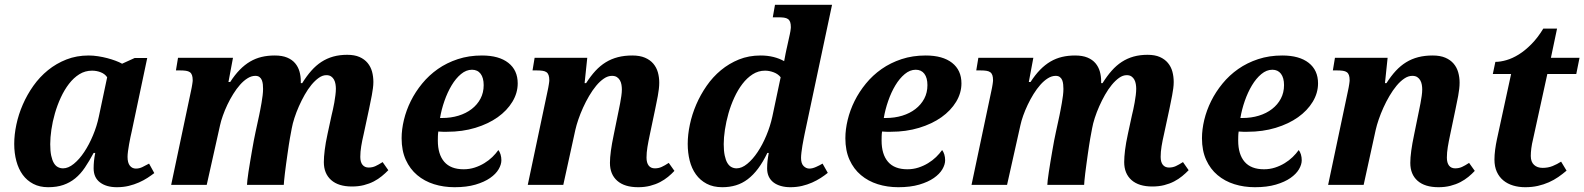

<svg xmlns="http://www.w3.org/2000/svg" viewBox="-20 -780 6684 810"><path d="M473.1 9.8Q428.7 9.8 401.9 -10.5Q375 -30.8 375 -69.8Q375 -85.4 376.5 -100.3Q377.9 -115.2 381.8 -134.8H375Q356.4 -100.1 338.1 -73Q319.8 -45.9 297.4 -27.6Q274.9 -9.3 247.3 0.2Q219.7 9.8 183.1 9.8Q147.5 9.8 120.6 -4.2Q93.8 -18.1 75.9 -42.5Q58.1 -66.9 49.1 -100.3Q40 -133.8 40 -172.9Q40 -211.9 49.1 -254.6Q58.1 -297.4 76.2 -338.9Q94.2 -380.4 120.8 -418Q147.5 -455.6 182.4 -483.9Q217.3 -512.2 260.3 -529.1Q303.2 -545.9 354 -545.9Q373.5 -545.9 393.8 -542.7Q414.1 -539.6 432.6 -534.7Q451.2 -529.8 467.5 -523.7Q483.9 -517.6 495.1 -511.2L547.9 -535.2H601.1L535.2 -223.1Q533.2 -214.8 530.3 -201.2Q527.3 -187.5 524.7 -172.1Q522 -156.7 520 -142.3Q518.1 -127.9 518.1 -118.2Q518.1 -93.3 527.8 -81.1Q537.6 -68.8 553.2 -68.8Q567.4 -68.8 580.3 -75Q593.3 -81.1 608.9 -89.8L630.9 -49.8Q618.2 -40 602.1 -29.5Q585.9 -19 566.2 -10.3Q546.4 -1.5 523.2 4.2Q500 9.8 473.1 9.8ZM191.9 -171.9Q191.9 -143.1 196 -123.5Q200.2 -104 207.3 -92Q214.4 -80.1 224.4 -75Q234.4 -69.8 246.1 -69.8Q268.1 -69.8 291.5 -88.9Q314.9 -107.9 335.4 -138.9Q356 -169.9 372.3 -209Q388.7 -248 397 -288.1L432.1 -454.1Q422.4 -468.3 405 -475.1Q387.7 -481.9 368.2 -481.9Q338.9 -481.9 314.7 -466.8Q290.5 -451.7 271 -426.3Q251.5 -400.9 236.6 -368.7Q221.7 -336.4 211.7 -301.8Q201.7 -267.1 196.8 -233.4Q191.9 -199.7 191.9 -171.9Z M1464.8 6.8Q1407.7 6.8 1377 -20.5Q1346.2 -47.9 1346.2 -96.2Q1346.2 -117.2 1349.9 -147Q1353.5 -176.8 1361.8 -214.8L1378.9 -293.9Q1381.3 -303.7 1384.5 -317.9Q1387.7 -332 1390.4 -347.4Q1393.1 -362.8 1395 -378.2Q1397 -393.6 1397 -405.8Q1397 -415 1395.3 -425.3Q1393.6 -435.5 1389.2 -443.8Q1384.8 -452.1 1377 -457.5Q1369.1 -462.9 1356.9 -462.9Q1340.8 -462.9 1325 -451.7Q1309.1 -440.4 1293.9 -422.1Q1278.8 -403.8 1265.4 -380.1Q1252 -356.4 1241 -331.5Q1230 -306.6 1222.2 -282.5Q1214.4 -258.3 1210.9 -238.8L1203.1 -196.8Q1201.2 -186.5 1198.5 -168.7Q1195.8 -150.9 1192.9 -130.4Q1189.9 -109.9 1187 -88.4Q1184.1 -66.9 1181.9 -48.6Q1179.7 -30.3 1178.5 -17.1Q1177.2 -3.9 1177.2 0H1022Q1022 -5.9 1023.7 -20.5Q1025.4 -35.2 1028.3 -54.9Q1031.2 -74.7 1035.2 -97.7Q1039.1 -120.6 1043 -143.6Q1046.9 -166.5 1050.8 -187.3Q1054.7 -208 1058.1 -223.1L1073.2 -293Q1075.2 -302.2 1077.9 -316.4Q1080.6 -330.6 1083.3 -345.9Q1085.9 -361.3 1087.9 -377Q1089.8 -392.6 1089.8 -404.8Q1089.8 -414.1 1088.9 -423.8Q1087.9 -433.6 1084.7 -441.7Q1081.5 -449.7 1075 -454.8Q1068.4 -460 1057.1 -460Q1040.5 -460 1024.2 -449.7Q1007.8 -439.5 992.7 -422.4Q977.5 -405.3 963.9 -383.3Q950.2 -361.3 939.2 -338.1Q928.2 -314.9 920.2 -292.2Q912.1 -269.5 908.2 -251L852.1 0H702.1L786.1 -397.9Q787.6 -404.3 788.8 -411.1Q790 -418 791 -424.1Q792 -430.2 792.5 -434.6Q793 -439 793 -440.9Q793 -454.6 790 -462.9Q787.1 -471.2 780.8 -475.6Q774.4 -480 764.4 -481.4Q754.4 -482.9 740.2 -482.9H722.2L731 -536.1H962.9L943.8 -434.1H951.2Q970.7 -464.4 991.5 -485.6Q1012.2 -506.8 1035.2 -520.3Q1058.1 -533.7 1083.7 -539.8Q1109.4 -545.9 1139.2 -545.9Q1170.4 -545.9 1191.4 -537.1Q1212.4 -528.3 1225.1 -513.2Q1237.8 -498 1243.4 -478.5Q1249 -459 1249 -437V-429.2H1254.9Q1273.4 -459 1293.2 -481.4Q1313 -503.9 1335.9 -518.8Q1358.9 -533.7 1385.7 -541.3Q1412.6 -548.8 1444.8 -548.8Q1475.6 -548.8 1496.6 -539.6Q1517.6 -530.3 1530.8 -514.4Q1543.9 -498.5 1549.6 -477.8Q1555.2 -457 1555.2 -434.1Q1555.2 -421.4 1553.2 -407Q1551.3 -392.6 1548.6 -377.9Q1545.9 -363.3 1542.7 -348.6Q1539.6 -334 1537.1 -320.8L1514.2 -213.9Q1507.8 -187 1503.9 -163.1Q1500 -139.2 1500 -118.2Q1500 -96.2 1509.3 -84.7Q1518.6 -73.2 1535.2 -73.2Q1550.8 -73.2 1563.7 -79.1Q1576.7 -85 1594.2 -96.2L1618.2 -62Q1606 -49.3 1590.8 -36.9Q1575.7 -24.4 1556.9 -14.6Q1538.1 -4.9 1515.1 1Q1492.2 6.8 1464.8 6.8Z M1936 -65.9Q1960.4 -65.9 1982.4 -73Q2004.4 -80.1 2023.2 -91.6Q2042 -103 2056.9 -117.4Q2071.8 -131.8 2082.5 -147Q2088.4 -139.6 2091.8 -128.2Q2095.2 -116.7 2095.2 -104Q2095.2 -85.9 2083.5 -65.9Q2071.8 -45.9 2047.6 -29.1Q2023.4 -12.2 1986.1 -1.2Q1948.7 9.8 1897.5 9.8Q1851.6 9.8 1811 -2.9Q1770.5 -15.6 1740 -41.3Q1709.5 -66.9 1691.9 -105.7Q1674.3 -144.5 1674.3 -196.8Q1674.3 -233.9 1684.1 -274.4Q1693.8 -314.9 1713.1 -353.8Q1732.4 -392.6 1761 -427.5Q1789.6 -462.4 1827.1 -488.8Q1864.7 -515.1 1911.4 -530.5Q1958 -545.9 2013.2 -545.9Q2085 -545.9 2124.5 -514.9Q2164.1 -483.9 2164.1 -428.2Q2164.1 -387.7 2141.6 -350.6Q2119.1 -313.5 2079.6 -285.4Q2040 -257.3 1985.4 -240.7Q1930.7 -224.1 1866.2 -224.1Q1857.9 -224.1 1848.1 -224.1Q1838.4 -224.1 1829.1 -225.1Q1827.6 -215.3 1827.4 -205.3Q1827.1 -195.3 1827.1 -187Q1827.1 -128.9 1854.2 -97.4Q1881.3 -65.9 1936 -65.9ZM1971.2 -485.8Q1946.8 -485.8 1924.8 -467.5Q1902.8 -449.2 1885.3 -419.9Q1867.7 -390.6 1855 -354.2Q1842.3 -317.9 1836.4 -282.2H1845.2Q1882.3 -282.2 1914.3 -292Q1946.3 -301.8 1970 -320.1Q1993.7 -338.4 2007.1 -363.8Q2020.5 -389.2 2020.5 -420.9Q2020.5 -451.7 2007.6 -468.8Q1994.6 -485.8 1971.2 -485.8Z M2553.2 -92.8Q2553.2 -135.7 2569.3 -211.9L2585.4 -291Q2587.4 -300.8 2590.3 -314.9Q2593.3 -329.1 2596.2 -344.5Q2599.1 -359.9 2601.3 -375.2Q2603.5 -390.6 2603.5 -402.8Q2603.5 -412.1 2601.8 -422.4Q2600.1 -432.6 2595.5 -440.9Q2590.8 -449.2 2582.8 -454.6Q2574.7 -460 2561.5 -460Q2544.4 -460 2527.6 -448.5Q2510.7 -437 2495.1 -418.2Q2479.5 -399.4 2465.3 -375.2Q2451.2 -351.1 2439.7 -325.7Q2428.2 -300.3 2419.9 -275.9Q2411.6 -251.5 2407.2 -231.9L2356.4 0H2206.5L2290.5 -397.9Q2292 -404.3 2293.2 -411.1Q2294.4 -418 2295.4 -424.1Q2296.4 -430.2 2296.9 -434.6Q2297.4 -439 2297.4 -440.9Q2297.4 -454.6 2294.4 -462.9Q2291.5 -471.2 2285.2 -475.6Q2278.8 -480 2268.8 -481.4Q2258.8 -482.9 2244.6 -482.9H2226.6L2235.4 -536.1H2457.5L2446.3 -429.2H2452.6Q2471.7 -459 2491.9 -481Q2512.2 -502.9 2535.6 -517.3Q2559.1 -531.7 2586.7 -538.8Q2614.3 -545.9 2647.5 -545.9Q2679.2 -545.9 2700.9 -536.6Q2722.7 -527.3 2736.1 -511.5Q2749.5 -495.6 2755.4 -474.9Q2761.2 -454.1 2761.2 -431.2Q2761.2 -418.5 2759.5 -404.1Q2757.8 -389.6 2755.1 -375Q2752.4 -360.4 2749.3 -345.7Q2746.1 -331.1 2743.7 -317.9L2721.2 -210.9Q2715.3 -183.6 2711.4 -159.9Q2707.5 -136.2 2707.5 -115.2Q2707.5 -93.3 2716.6 -81.5Q2725.6 -69.8 2742.7 -69.8Q2758.3 -69.8 2771.2 -75.7Q2784.2 -81.5 2801.3 -92.8L2825.2 -59.1Q2813.5 -46.4 2798.3 -33.9Q2783.2 -21.5 2764.4 -11.7Q2745.6 -2 2722.7 3.9Q2699.7 9.8 2672.4 9.8Q2614.7 9.8 2584 -17.3Q2553.2 -44.4 2553.2 -92.8Z M3033.2 -171.9Q3033.2 -143.6 3037.4 -124Q3041.5 -104.5 3048.6 -92.5Q3055.7 -80.6 3065.7 -75.2Q3075.7 -69.8 3087.4 -69.8Q3109.4 -69.8 3132.6 -88.9Q3155.8 -107.9 3176.3 -138.7Q3196.8 -169.4 3213.1 -208.5Q3229.5 -247.6 3238.3 -288.1L3273.4 -454.1Q3262.7 -467.8 3244.1 -474.9Q3225.6 -481.9 3207.5 -481.9Q3179.2 -481.9 3155.3 -466.6Q3131.3 -451.2 3112.1 -426Q3092.8 -400.9 3077.9 -368.4Q3063 -335.9 3053.2 -301.5Q3043.5 -267.1 3038.3 -233.2Q3033.2 -199.2 3033.2 -171.9ZM3374.5 -214.8Q3373 -207.5 3370.4 -194.1Q3367.7 -180.7 3365.2 -166Q3362.8 -151.4 3361.1 -137.2Q3359.4 -123 3359.4 -113.8Q3359.4 -90.3 3370.1 -79.6Q3380.9 -68.8 3394.5 -68.8Q3407.2 -68.8 3422.6 -75.7Q3438 -82.5 3450.2 -89.8L3472.2 -50.8Q3459 -40 3442.4 -29.3Q3425.8 -18.6 3406 -9.8Q3386.2 -1 3363.3 4.4Q3340.3 9.8 3314.5 9.8Q3292.5 9.8 3274.4 4.6Q3256.3 -0.5 3243.4 -10.3Q3230.5 -20 3223.4 -34.9Q3216.3 -49.8 3216.3 -69.8Q3216.3 -79.1 3216.8 -86.4Q3217.3 -93.8 3218 -100.8Q3218.8 -107.9 3220 -116Q3221.2 -124 3223.1 -134.8H3217.3Q3198.7 -96.2 3178.2 -68.8Q3157.7 -41.5 3134.5 -23.9Q3111.3 -6.3 3084.7 1.7Q3058.1 9.8 3027.3 9.8Q2988.8 9.8 2961.2 -4.9Q2933.6 -19.5 2915.8 -44.4Q2897.9 -69.3 2889.6 -102.5Q2881.3 -135.7 2881.3 -172.9Q2881.3 -211.9 2890.4 -254.6Q2899.4 -297.4 2917.2 -338.9Q2935.1 -380.4 2961.2 -418Q2987.3 -455.6 3021.5 -483.9Q3055.7 -512.2 3097.4 -529.1Q3139.2 -545.9 3188.5 -545.9Q3217.8 -545.9 3243.2 -539.6Q3268.6 -533.2 3288.1 -522Q3289.6 -528.3 3291 -536.9Q3292.5 -545.4 3294.2 -554Q3295.9 -562.5 3297.6 -570.1Q3299.3 -577.6 3300.3 -582L3309.1 -622.1Q3310.5 -628.4 3312 -635.3Q3313.5 -642.1 3314.5 -648.2Q3315.4 -654.3 3315.9 -658.7Q3316.4 -663.1 3316.4 -665Q3316.4 -678.7 3313.5 -687Q3310.5 -695.3 3304.2 -699.7Q3297.9 -704.1 3287.6 -705.6Q3277.3 -707 3263.2 -707H3240.2L3249.5 -759.8H3490.2Z M3808.1 -65.9Q3832.5 -65.9 3854.5 -73Q3876.5 -80.1 3895.3 -91.6Q3914.1 -103 3929 -117.4Q3943.8 -131.8 3954.6 -147Q3960.4 -139.6 3963.9 -128.2Q3967.3 -116.7 3967.3 -104Q3967.3 -85.9 3955.6 -65.9Q3943.8 -45.9 3919.7 -29.1Q3895.5 -12.2 3858.2 -1.2Q3820.8 9.8 3769.5 9.8Q3723.6 9.8 3683.1 -2.9Q3642.6 -15.6 3612.1 -41.3Q3581.5 -66.9 3564 -105.7Q3546.4 -144.5 3546.4 -196.8Q3546.4 -233.9 3556.2 -274.4Q3565.9 -314.9 3585.2 -353.8Q3604.5 -392.6 3633.1 -427.5Q3661.6 -462.4 3699.2 -488.8Q3736.8 -515.1 3783.4 -530.5Q3830.1 -545.9 3885.3 -545.9Q3957 -545.9 3996.6 -514.9Q4036.1 -483.9 4036.1 -428.2Q4036.1 -387.7 4013.7 -350.6Q3991.2 -313.5 3951.7 -285.4Q3912.1 -257.3 3857.4 -240.7Q3802.7 -224.1 3738.3 -224.1Q3730 -224.1 3720.2 -224.1Q3710.4 -224.1 3701.2 -225.1Q3699.7 -215.3 3699.5 -205.3Q3699.2 -195.3 3699.2 -187Q3699.2 -128.9 3726.3 -97.4Q3753.4 -65.9 3808.1 -65.9ZM3843.3 -485.8Q3818.8 -485.8 3796.9 -467.5Q3774.9 -449.2 3757.3 -419.9Q3739.7 -390.6 3727.1 -354.2Q3714.4 -317.9 3708.5 -282.2H3717.3Q3754.4 -282.2 3786.4 -292Q3818.4 -301.8 3842 -320.1Q3865.7 -338.4 3879.2 -363.8Q3892.6 -389.2 3892.6 -420.9Q3892.6 -451.7 3879.6 -468.8Q3866.7 -485.8 3843.3 -485.8Z M4841.3 6.8Q4784.2 6.8 4753.4 -20.5Q4722.7 -47.9 4722.7 -96.2Q4722.7 -117.2 4726.3 -147Q4730 -176.8 4738.3 -214.8L4755.4 -293.9Q4757.8 -303.7 4761 -317.9Q4764.2 -332 4766.8 -347.4Q4769.5 -362.8 4771.5 -378.2Q4773.4 -393.6 4773.4 -405.8Q4773.4 -415 4771.7 -425.3Q4770 -435.5 4765.6 -443.8Q4761.2 -452.1 4753.4 -457.5Q4745.6 -462.9 4733.4 -462.9Q4717.3 -462.9 4701.4 -451.7Q4685.5 -440.4 4670.4 -422.1Q4655.3 -403.8 4641.8 -380.1Q4628.4 -356.4 4617.4 -331.5Q4606.4 -306.6 4598.6 -282.5Q4590.8 -258.3 4587.4 -238.8L4579.6 -196.8Q4577.6 -186.5 4575 -168.7Q4572.3 -150.9 4569.3 -130.4Q4566.4 -109.9 4563.5 -88.4Q4560.5 -66.9 4558.3 -48.6Q4556.2 -30.3 4554.9 -17.1Q4553.7 -3.9 4553.7 0H4398.4Q4398.4 -5.9 4400.1 -20.5Q4401.9 -35.2 4404.8 -54.9Q4407.7 -74.7 4411.6 -97.7Q4415.5 -120.6 4419.4 -143.6Q4423.3 -166.5 4427.2 -187.3Q4431.2 -208 4434.6 -223.1L4449.7 -293Q4451.7 -302.2 4454.3 -316.4Q4457 -330.6 4459.7 -345.9Q4462.4 -361.3 4464.4 -377Q4466.3 -392.6 4466.3 -404.8Q4466.3 -414.1 4465.3 -423.8Q4464.4 -433.6 4461.2 -441.7Q4458 -449.7 4451.4 -454.8Q4444.8 -460 4433.6 -460Q4417 -460 4400.6 -449.7Q4384.3 -439.5 4369.1 -422.4Q4354 -405.3 4340.3 -383.3Q4326.7 -361.3 4315.7 -338.1Q4304.7 -314.9 4296.6 -292.2Q4288.6 -269.5 4284.7 -251L4228.5 0H4078.6L4162.6 -397.9Q4164.1 -404.3 4165.3 -411.1Q4166.5 -418 4167.5 -424.1Q4168.5 -430.2 4168.9 -434.6Q4169.4 -439 4169.4 -440.9Q4169.4 -454.6 4166.5 -462.9Q4163.6 -471.2 4157.2 -475.6Q4150.9 -480 4140.9 -481.4Q4130.9 -482.9 4116.7 -482.9H4098.6L4107.4 -536.1H4339.4L4320.3 -434.1H4327.6Q4347.2 -464.4 4367.9 -485.6Q4388.7 -506.8 4411.6 -520.3Q4434.6 -533.7 4460.2 -539.8Q4485.8 -545.9 4515.6 -545.9Q4546.9 -545.9 4567.9 -537.1Q4588.9 -528.3 4601.6 -513.2Q4614.3 -498 4619.9 -478.5Q4625.5 -459 4625.5 -437V-429.2H4631.3Q4649.9 -459 4669.7 -481.4Q4689.5 -503.9 4712.4 -518.8Q4735.4 -533.7 4762.2 -541.3Q4789.1 -548.8 4821.3 -548.8Q4852.1 -548.8 4873 -539.6Q4894 -530.3 4907.2 -514.4Q4920.4 -498.5 4926 -477.8Q4931.6 -457 4931.6 -434.1Q4931.6 -421.4 4929.7 -407Q4927.7 -392.6 4925 -377.9Q4922.4 -363.3 4919.2 -348.6Q4916 -334 4913.6 -320.8L4890.6 -213.9Q4884.3 -187 4880.4 -163.1Q4876.5 -139.2 4876.5 -118.2Q4876.5 -96.2 4885.7 -84.7Q4895 -73.2 4911.6 -73.2Q4927.2 -73.2 4940.2 -79.1Q4953.1 -85 4970.7 -96.2L4994.6 -62Q4982.4 -49.3 4967.3 -36.9Q4952.1 -24.4 4933.3 -14.6Q4914.6 -4.9 4891.6 1Q4868.7 6.8 4841.3 6.8Z M5312.5 -65.9Q5336.9 -65.9 5358.9 -73Q5380.9 -80.1 5399.7 -91.6Q5418.5 -103 5433.3 -117.4Q5448.2 -131.8 5459 -147Q5464.8 -139.6 5468.3 -128.2Q5471.7 -116.7 5471.7 -104Q5471.7 -85.9 5460 -65.9Q5448.2 -45.9 5424.1 -29.1Q5399.9 -12.2 5362.5 -1.2Q5325.2 9.8 5273.9 9.8Q5228 9.8 5187.5 -2.9Q5147 -15.6 5116.5 -41.3Q5085.9 -66.9 5068.4 -105.7Q5050.8 -144.5 5050.8 -196.8Q5050.8 -233.9 5060.5 -274.4Q5070.3 -314.9 5089.6 -353.8Q5108.9 -392.6 5137.5 -427.5Q5166 -462.4 5203.6 -488.8Q5241.2 -515.1 5287.8 -530.5Q5334.5 -545.9 5389.6 -545.9Q5461.4 -545.9 5501 -514.9Q5540.5 -483.9 5540.5 -428.2Q5540.5 -387.7 5518.1 -350.6Q5495.6 -313.5 5456.1 -285.4Q5416.5 -257.3 5361.8 -240.7Q5307.1 -224.1 5242.7 -224.1Q5234.4 -224.1 5224.6 -224.1Q5214.8 -224.1 5205.6 -225.1Q5204.1 -215.3 5203.9 -205.3Q5203.6 -195.3 5203.6 -187Q5203.6 -128.9 5230.7 -97.4Q5257.8 -65.9 5312.5 -65.9ZM5347.7 -485.8Q5323.2 -485.8 5301.3 -467.5Q5279.3 -449.2 5261.7 -419.9Q5244.1 -390.6 5231.4 -354.2Q5218.8 -317.9 5212.9 -282.2H5221.7Q5258.8 -282.2 5290.8 -292Q5322.8 -301.8 5346.4 -320.1Q5370.1 -338.4 5383.5 -363.8Q5397 -389.2 5397 -420.9Q5397 -451.7 5384 -468.8Q5371.1 -485.8 5347.7 -485.8Z M5929.7 -92.8Q5929.7 -135.7 5945.8 -211.9L5961.9 -291Q5963.9 -300.8 5966.8 -314.9Q5969.7 -329.1 5972.7 -344.5Q5975.6 -359.9 5977.8 -375.2Q5980 -390.6 5980 -402.8Q5980 -412.1 5978.3 -422.4Q5976.6 -432.6 5971.9 -440.9Q5967.3 -449.2 5959.2 -454.6Q5951.2 -460 5938 -460Q5920.9 -460 5904.1 -448.5Q5887.2 -437 5871.6 -418.2Q5856 -399.4 5841.8 -375.2Q5827.6 -351.1 5816.2 -325.7Q5804.7 -300.3 5796.4 -275.9Q5788.1 -251.5 5783.7 -231.9L5732.9 0H5583L5667 -397.9Q5668.5 -404.3 5669.7 -411.1Q5670.9 -418 5671.9 -424.1Q5672.9 -430.2 5673.3 -434.6Q5673.8 -439 5673.8 -440.9Q5673.8 -454.6 5670.9 -462.9Q5668 -471.2 5661.6 -475.6Q5655.3 -480 5645.3 -481.4Q5635.3 -482.9 5621.1 -482.9H5603L5611.8 -536.1H5834L5822.8 -429.2H5829.1Q5848.1 -459 5868.4 -481Q5888.7 -502.9 5912.1 -517.3Q5935.5 -531.7 5963.1 -538.8Q5990.7 -545.9 6023.9 -545.9Q6055.7 -545.9 6077.4 -536.6Q6099.1 -527.3 6112.5 -511.5Q6126 -495.6 6131.8 -474.9Q6137.7 -454.1 6137.7 -431.2Q6137.7 -418.5 6136 -404.1Q6134.3 -389.6 6131.6 -375Q6128.9 -360.4 6125.7 -345.7Q6122.6 -331.1 6120.1 -317.9L6097.7 -210.9Q6091.8 -183.6 6087.9 -159.9Q6084 -136.2 6084 -115.2Q6084 -93.3 6093 -81.5Q6102.1 -69.8 6119.1 -69.8Q6134.8 -69.8 6147.7 -75.7Q6160.6 -81.5 6177.7 -92.8L6201.7 -59.1Q6189.9 -46.4 6174.8 -33.9Q6159.7 -21.5 6140.9 -11.7Q6122.1 -2 6099.1 3.9Q6076.2 9.8 6048.8 9.8Q5991.2 9.8 5960.4 -17.3Q5929.7 -44.4 5929.7 -92.8Z M6487.8 -71.8Q6511.2 -71.8 6530.3 -79.6Q6549.3 -87.4 6565.9 -98.1L6588.9 -60.1Q6572.3 -45.9 6554 -33.2Q6535.6 -20.5 6514.2 -11Q6492.7 -1.5 6468 4.2Q6443.4 9.8 6414.6 9.8Q6387.2 9.8 6363.5 2.7Q6339.8 -4.4 6322.3 -18.8Q6304.7 -33.2 6294.7 -55.2Q6284.7 -77.1 6284.7 -106.9Q6284.7 -115.7 6285.4 -126.5Q6286.1 -137.2 6287.6 -148.4Q6289.1 -159.7 6291 -170.7Q6293 -181.6 6294.9 -190.9L6355 -467.8H6277.8L6288.6 -519Q6310.1 -519 6335.4 -526.4Q6360.8 -533.7 6387.5 -550.3Q6414.1 -566.9 6440.7 -593.8Q6467.3 -620.6 6490.7 -659.2H6548.8L6522.9 -536.1H6643.6L6629.9 -467.8H6507.8L6447.8 -193.8Q6442.4 -171.9 6440.2 -154.1Q6438 -136.2 6438 -122.1Q6438 -97.2 6451.7 -84.5Q6465.3 -71.8 6487.8 -71.8Z"/></svg>

Font: Droid Serif
Style: Bold Italic
Weight: 700
Italic angle: -12°
Designer: Monotype Design team
Foundry: Monotype Imaging Inc.
Version: Version 1.03